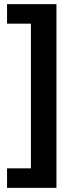

<svg xmlns="http://www.w3.org/2000/svg" viewBox="-20 -725 394 925"><path d="M14 180V86H129V-611H14V-705H252V180Z"/></svg>

Font: Mulish ExtraLight
Style: Regular
Weight: 200
Designer: Vernon Adams
Foundry: Vernon Adams
Version: Version 3.603